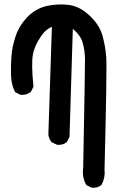

<svg xmlns="http://www.w3.org/2000/svg" viewBox="-20 -831 540 878"><path d="M397 26.4 377.4 16.6 375 15.1 373.5 12.7Q354.5 -21 360.4 -63.5Q369.1 -518.6 368.7 -561Q368.2 -602.1 356.9 -639.6Q352.5 -654.3 341.6 -669.2Q330.6 -684.1 313 -699.2L297.9 -207.5V-205.6L296.9 -203.6L287.1 -184.1L286.1 -182.1L284.7 -181.2Q268.1 -166.5 242.2 -168.9H240.7L238.8 -169.9L218.3 -179.7L216.3 -180.7L215.3 -182.1Q203.6 -196.3 201.2 -214.8V-215.3V-216.3L217.3 -708Q203.6 -703.1 190.9 -692.1Q178.2 -681.2 166.5 -663.6Q136.2 -619.1 129.9 -578.1Q126.5 -558.1 127.2 -522.2Q127.9 -486.3 132.8 -437.5V-434.6L131.8 -432.1L122.1 -412.6L121.1 -410.6L119.1 -409.2Q114.3 -405.8 109.1 -403.3Q104 -400.9 98.6 -399.4Q93.3 -397.9 87.4 -397.5Q81.5 -397 75.2 -397.5H73.2L71.8 -398.4L52.2 -408.2L49.3 -409.7L47.9 -412.6Q39.6 -428.2 35.2 -447.3Q30.8 -466.3 30.3 -488.8Q29.3 -531.2 32.2 -572.8Q35.2 -615.2 50.3 -662.1Q65.4 -710 103 -751Q115.7 -764.6 130.1 -774.9Q144.5 -785.2 160.4 -792.5Q176.3 -799.8 193.8 -803.7Q244.6 -814.5 293.9 -808.6Q345.2 -802.2 390.6 -758.8Q435.5 -716.3 448.7 -667.5Q461.9 -620.6 465.8 -568.8Q469.7 -517.1 458 -57.1Q460 -38.1 456.8 -20.8Q453.6 -3.4 445.3 12.2L444.3 14.2L442.9 15.1Q426.3 29.8 400.4 27.3H398.4Z"/></svg>

Font: NaikaiFont
Style: Bold
Weight: 700
Version: Version 1.89